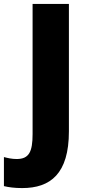

<svg xmlns="http://www.w3.org/2000/svg" viewBox="-92 -734 441 978"><path d="M21 224C165 224 259 151 259 -65V-714H74V-51C74 39 56 76 -7 76C-32 76 -53 71 -72 66V214C-48 220 -17 224 21 224Z"/></svg>

Font: Noto Sans Gujarati UI SemiCondensed Black
Style: Regular
Weight: 900
Width: 4
Designer: Jelle Bosma - Monotype Design Team, Universal Thirst
Foundry: Monotype Imaging Inc.
Version: Version 2.106